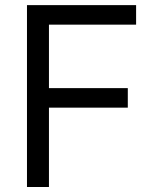

<svg xmlns="http://www.w3.org/2000/svg" viewBox="-20 -748 627 768"><path d="M87.9 0V-727.5H524.4V-649.4H175.8V-395.5H491.2V-317.4H175.8V0Z"/></svg>

Font: Inter V
Style: Weight 400 Optical size 14.0
Weight: 400
Designer: Rasmus Andersson
Foundry: rsms
Version: Version 4.000;git-4fc901f